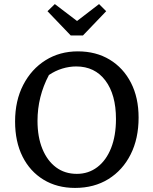

<svg xmlns="http://www.w3.org/2000/svg" viewBox="-20 -912 753 942"><path d="M348 10Q260 10 193.5 -30.5Q127 -71 90.5 -144Q54 -217 54 -316Q54 -418 94 -495.5Q134 -573 203.5 -616.5Q273 -660 362 -660Q451 -660 518 -619.5Q585 -579 622.5 -506Q660 -433 660 -335Q660 -232 621 -154.5Q582 -77 512 -33.5Q442 10 348 10ZM357 -59Q414 -59 457.5 -92Q501 -125 525 -185.5Q549 -246 549 -328Q549 -448 497 -517Q445 -586 354 -586Q320 -586 285.5 -575.5Q251 -565 220 -544Q164 -438 164 -319Q164 -240 188 -181.5Q212 -123 255 -91Q298 -59 357 -59ZM327 -738 213 -857 249 -892 358 -809 466 -892 501 -857 387 -738Z"/></svg>

Font: Piazzolla Medium
Style: Regular
Weight: 500
Designer: Juan Pablo del Peral
Foundry: Huerta Tipografica
Version: Version 1.330